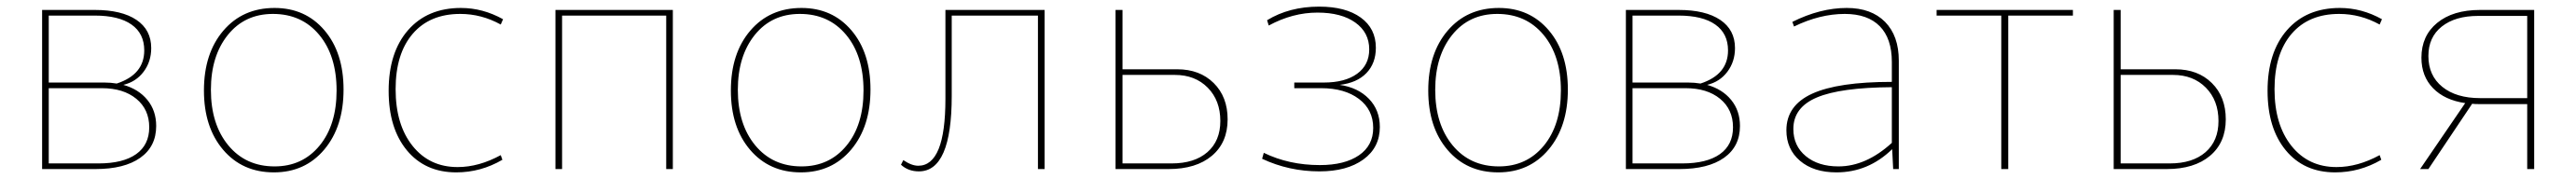

<svg xmlns="http://www.w3.org/2000/svg" viewBox="-20 -510 7769 540"><path d="M107 0V-480H266Q347 -480 391.5 -450Q436 -420 436 -365Q436 -324 413 -293.5Q390 -263 352 -254Q398 -241 424.5 -208.5Q451 -176 451 -130Q451 -68 403 -34Q355 0 268 0ZM295 -261Q314 -261 332 -258Q415 -285 415 -358Q415 -409 376.5 -436Q338 -463 266 -463H127V-261ZM127 -17H277Q351 -17 390.5 -45Q430 -73 430 -126Q430 -180 391 -212Q352 -244 287 -244H127Z M806 10Q711 10 653 -58Q595 -126 595 -237Q595 -349 653.5 -417.5Q712 -486 808 -486Q901 -486 958.5 -418.5Q1016 -351 1016 -240Q1016 -128 958 -59Q900 10 806 10ZM808 -8Q892 -8 943.5 -70.5Q995 -133 995 -237Q995 -342 942.5 -405Q890 -468 803 -468Q718 -468 667 -404.5Q616 -341 616 -239Q616 -135 668.5 -71.5Q721 -8 808 -8Z M1356 10Q1262 10 1207 -56.5Q1152 -123 1152 -236Q1152 -352 1210.5 -419Q1269 -486 1370 -486Q1436 -486 1497 -452L1490 -436Q1432 -468 1368 -468Q1276 -468 1224.5 -408Q1173 -348 1173 -241Q1173 -134 1224 -70Q1275 -6 1360 -6Q1424 -6 1490 -42L1495 -28Q1430 10 1356 10Z M1655 0V-480H2009V0H1989V-463H1675V0Z M2395 10Q2300 10 2242 -58Q2184 -126 2184 -237Q2184 -349 2242.5 -417.5Q2301 -486 2397 -486Q2490 -486 2547.5 -418.5Q2605 -351 2605 -240Q2605 -128 2547 -59Q2489 10 2395 10ZM2397 -8Q2481 -8 2532.5 -70.5Q2584 -133 2584 -237Q2584 -342 2531.5 -405Q2479 -468 2392 -468Q2307 -468 2256 -404.5Q2205 -341 2205 -239Q2205 -135 2257.5 -71.5Q2310 -8 2397 -8Z M2751 7Q2719 7 2697 -13L2704 -27Q2729 -10 2749 -10Q2831 -10 2831 -212V-480H3130V0H3110V-463H2850V-221Q2850 7 2751 7Z M3344 0V-480H3365V-301H3530Q3598 -301 3640 -259.5Q3682 -218 3682 -150Q3682 -80 3634.5 -40Q3587 0 3504 0ZM3365 -17H3513Q3582 -17 3621 -51Q3660 -85 3660 -145Q3660 -207 3622 -245.5Q3584 -284 3523 -284H3365Z M3959 7Q3867 7 3786 -31L3791 -49Q3867 -12 3960 -12Q4035 -12 4078 -41.5Q4121 -71 4121 -124Q4121 -179 4078 -211.5Q4035 -244 3964 -244H3883V-261H3972Q4036 -261 4072.5 -287.5Q4109 -314 4109 -361Q4109 -412 4067 -442Q4025 -472 3953 -472Q3878 -472 3806 -433L3801 -449Q3868 -490 3958 -490Q4038 -490 4083.5 -457Q4129 -424 4129 -366Q4129 -319 4100.5 -289.5Q4072 -260 4020 -254Q4075 -246 4108 -212Q4141 -178 4141 -127Q4141 -65 4091.5 -29Q4042 7 3959 7Z M4498 10Q4403 10 4345 -58Q4287 -126 4287 -237Q4287 -349 4345.5 -417.5Q4404 -486 4500 -486Q4593 -486 4650.5 -418.5Q4708 -351 4708 -240Q4708 -128 4650 -59Q4592 10 4498 10ZM4500 -8Q4584 -8 4635.5 -70.5Q4687 -133 4687 -237Q4687 -342 4634.5 -405Q4582 -468 4495 -468Q4410 -468 4359 -404.5Q4308 -341 4308 -239Q4308 -135 4360.5 -71.5Q4413 -8 4500 -8Z M4883 0V-480H5042Q5123 -480 5167.5 -450Q5212 -420 5212 -365Q5212 -324 5189 -293.5Q5166 -263 5128 -254Q5174 -241 5200.5 -208.5Q5227 -176 5227 -130Q5227 -68 5179 -34Q5131 0 5044 0ZM5071 -261Q5090 -261 5108 -258Q5191 -285 5191 -358Q5191 -409 5152.5 -436Q5114 -463 5042 -463H4903V-261ZM4903 -17H5053Q5127 -17 5166.5 -45Q5206 -73 5206 -126Q5206 -180 5167 -212Q5128 -244 5063 -244H4903Z M5518 10Q5449 10 5408 -25Q5367 -60 5367 -117Q5367 -192 5445 -227.5Q5523 -263 5685 -263V-323Q5685 -394 5648.5 -431Q5612 -468 5543 -468Q5468 -468 5390 -430L5385 -444Q5469 -486 5549 -486Q5623 -486 5664.5 -444Q5706 -402 5706 -327V0H5689L5686 -60Q5614 10 5518 10ZM5388 -121Q5388 -70 5425.5 -39Q5463 -8 5524 -8Q5607 -8 5685 -79V-247Q5530 -246 5459 -216Q5388 -186 5388 -121Z M6015 0V-463H5820V-480H6231V-463H6036V0Z M6354 0V-480H6375V-301H6540Q6608 -301 6650 -259.5Q6692 -218 6692 -150Q6692 -80 6644.5 -40Q6597 0 6514 0ZM6375 -17H6523Q6592 -17 6631 -51Q6670 -85 6670 -145Q6670 -207 6632 -245.5Q6594 -284 6533 -284H6375Z M7022 10Q6928 10 6873 -56.5Q6818 -123 6818 -236Q6818 -352 6876.5 -419Q6935 -486 7036 -486Q7102 -486 7163 -452L7156 -436Q7098 -468 7034 -468Q6942 -468 6890.5 -408Q6839 -348 6839 -241Q6839 -134 6890 -70Q6941 -6 7026 -6Q7090 -6 7156 -42L7161 -28Q7096 10 7022 10Z M7278 0 7414 -199Q7352 -208 7317 -244Q7282 -280 7282 -336Q7282 -402 7329.5 -441Q7377 -480 7459 -480H7622V0H7601V-196H7454Q7441 -196 7435 -197L7303 0ZM7459 -214H7601V-462H7453Q7384 -462 7343.5 -430Q7303 -398 7303 -341Q7303 -282 7345 -248Q7387 -214 7459 -214Z"/></svg>

Font: Cantarell Thin
Style: Regular
Weight: 100
Designer: Dave Crossland, Nikolaus Waxweiler, Florian Fecher, Jacques Le Bailly, Eben Sorkin, Alexei Vanyashin, Alexios Zavras, Em
Version: Version 0.303